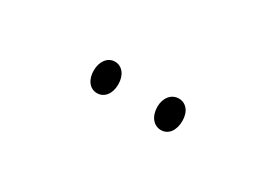

<svg xmlns="http://www.w3.org/2000/svg" viewBox="-10 -854 547 380"><g transform="rotate(30 263.5 -664.0)"><path d="M162 -664C162 -643 173 -628 190 -628C206 -628 218 -642 218 -664C218 -686 206 -700 190 -700C173 -700 162 -684 162 -664ZM307 -665C307 -643 319 -628 336 -628C353 -628 364 -643 364 -665C364 -687 352 -700 336 -700C319 -700 307 -685 307 -665Z"/></g></svg>

Font: Noto Sans Myanmar ExtraCondensed ExtraLight
Style: Regular
Weight: 200
Width: 2
Designer: Monotype Design Team
Foundry: Monotype Imaging Inc.
Version: Version 2.107